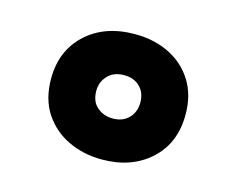

<svg xmlns="http://www.w3.org/2000/svg" viewBox="-59 -660 578 484"><g transform="rotate(15 230.0 -418.5)"><path d="M240 -255Q192 -255 152 -274Q112 -293 88 -329.5Q64 -366 64 -419Q64 -492 112.5 -537Q161 -582 240 -582Q290 -582 329.5 -562.5Q369 -543 392 -506.5Q415 -470 415 -419Q415 -344 366 -299.5Q317 -255 240 -255ZM240 -362Q266 -362 281.5 -378Q297 -394 297 -419Q297 -444 281.5 -459.5Q266 -475 240 -475Q213 -475 197.5 -458.5Q182 -442 182 -419Q182 -391 199 -376.5Q216 -362 240 -362Z"/></g></svg>

Font: Noto Sans Devanagari UI Black
Style: Regular
Weight: 900
Designer: Jelle Bosma - Monotype Design Team
Foundry: Monotype Imaging Inc.
Version: Version 2.003; ttfautohint (v1.8.4.7-5d5b)